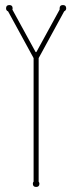

<svg xmlns="http://www.w3.org/2000/svg" viewBox="-20 -730 285 760"><path d="M133 -11Q136 -7 136 -3Q136 10 123 10Q110 10 110 -3Q110 -8 113 -11V-500L12 -685Q4 -688 4 -697Q4 -710 17 -710Q30 -710 30 -697Q30 -696 29.5 -694.5Q29 -693 29 -692L121 -524H124L216 -692V-697Q216 -710 229 -710Q242 -710 242 -697Q242 -689 234 -685L133 -500Z"/></svg>

Font: Wire One
Style: Regular
Weight: 400
Designer: Alexei Vanyashin, Gayaneh Bagdasaryan
Foundry: Cyreal
Version: Version 1.102; ttfautohint (v1.8.3)